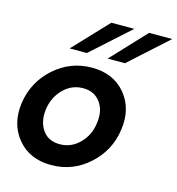

<svg xmlns="http://www.w3.org/2000/svg" viewBox="-112 -846 879 953"><g transform="rotate(15 328.0 -370.0)"><path d="M342.8 -750H460.9L264.2 -573.2H175.8ZM537.1 -750H655.8L460 -573.2H371.1ZM16.1 -250Q32.2 -360.8 115.2 -435.3Q198.2 -509.8 309.1 -509.8Q419.9 -509.8 481.9 -434.8Q543.9 -359.9 527.8 -250Q512.7 -140.1 429.9 -65.2Q347.2 9.8 236.1 9.8Q125 9.8 63 -65.2Q1 -140.1 16.1 -250ZM251 -101.1Q309.1 -101.1 352.1 -144Q395 -187 402.8 -250Q412.6 -314 381.8 -356.9Q351.1 -399.9 293 -399.9Q233.9 -399.9 191.4 -356.9Q148.9 -314 140.1 -250Q132.3 -186 162.1 -143.6Q191.9 -101.1 251 -101.1Z"/></g></svg>

Font: Oakes Grotesk
Style: SemiBold Italic
Weight: 600
Designer: Samuel Oakes
Foundry: Samuel Oakes
Version: Version 1.0 | wf-rip DC20170320